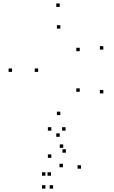

<svg xmlns="http://www.w3.org/2000/svg" viewBox="-20 -772 660 1114"><path d="M330.1 -605.9V-625.9H310.1V-605.9ZM442.7 -474.9V-494.9H422.7V-474.9ZM579.6 -484.2V-504.2H559.6V-484.2ZM326.5 -731.9V-751.9H306.5V-731.9ZM49.8 -354.9V-374.9H29.8V-354.9ZM326.5 21.8V1.8H306.5V21.8ZM579.6 -230V-250H559.6V-230ZM442.7 -239.3V-259.3H422.7V-239.3ZM330.1 -104.2V-124.2H310.1V-104.2ZM201.4 -354.9V-374.9H181.4V-354.9ZM362.3 114V94H342.3V114ZM360.3 -14V-34H340.3V-14ZM277.8 -14V-34H257.8V-14ZM277.8 143.8V123.8H257.8V143.8ZM345.1 198.4V178.4H325.1V198.4ZM275.7 247.6V227.6H255.7V247.6ZM243.7 247.6V227.6H223.7V247.6ZM243.7 322.5V302.5H223.7V322.5ZM288.2 322.5V302.5H268.2V322.5ZM450 206.7V186.7H430V206.7ZM346.8 85.8V65.8H326.8V85.8Z"/></svg>

Font: Monaspace Neon Dots Var
Style: Regular
Weight: 400
Designer: Riley Cran and the Lettermatic Team
Version: Version 1.100 (Monaspace Neon Dots)